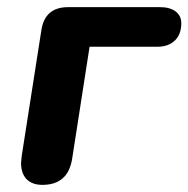

<svg xmlns="http://www.w3.org/2000/svg" viewBox="-20 -510 528 538"><path d="M39 -54Q40 -64 41 -74L96 -426Q106 -490 171 -490H428Q456 -490 472 -478Q488 -466 488 -445Q488 -414 470 -396.5Q452 -379 421 -379H231L182 -64Q170 8 99 8Q70 8 54.5 -8Q39 -24 39 -54Z"/></svg>

Font: SN Pro Bold
Style: Bold Italic
Weight: 700
Italic angle: -9°
Designer: Tobias Whetton
Foundry: Supernotes
Version: Version 1.003